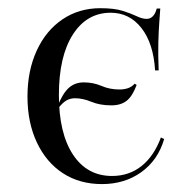

<svg xmlns="http://www.w3.org/2000/svg" viewBox="-20 -447 466 478"><path d="M233.9 11.3Q178.2 11.3 136.7 -15.7Q95.2 -42.7 71.8 -92.3Q48.4 -141.9 48.4 -206.5Q48.4 -271 71.4 -321Q94.4 -371 135.5 -398.8Q176.6 -426.6 229.8 -426.6Q263.7 -426.6 284.7 -420.2Q305.6 -413.7 319.8 -406.9Q333.9 -400 345.2 -400Q354 -400 360.5 -406.5Q366.9 -412.9 370.2 -425.8H379Q378.2 -412.9 376.6 -391.9Q375 -371 374.2 -341.5Q373.4 -312.1 375 -271.8H366.1Q362.1 -338.7 332.3 -377Q302.4 -415.3 255.6 -415.3Q196 -415.3 161.3 -360.9Q126.6 -306.5 126.6 -210.5Q126.6 -115.3 161.7 -62.1Q196.8 -8.9 258.9 -8.9Q301.6 -8.9 332.7 -33.9Q363.7 -58.9 380.6 -104.8L388.7 -100.8Q373.4 -48.4 331.9 -18.5Q290.3 11.3 233.9 11.3ZM125 -177.4 123.4 -182.3Q135.5 -213.7 150.8 -227.8Q166.1 -241.9 188.7 -241.9Q212.1 -241.9 232.7 -233.1Q253.2 -224.2 277.4 -224.2Q288.7 -224.2 298.4 -227.4Q308.1 -230.6 315.3 -238.7L320.2 -235.5Q309.7 -207.3 295.2 -196Q280.6 -184.7 257.3 -184.7Q229 -184.7 207.7 -193.5Q186.3 -202.4 166.9 -202.4Q154.8 -202.4 145.2 -196.8Q135.5 -191.1 125 -177.4Z"/></svg>

Font: Playfair 144pt SemiCondensed Light
Style: Regular
Weight: 300
Width: 4
Designer: Claus Eggers Sørensen
Foundry: Claus Eggers Sørensen
Version: Version 2.203